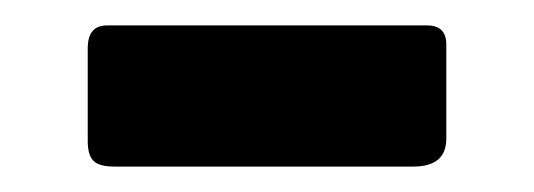

<svg xmlns="http://www.w3.org/2000/svg" viewBox="-20 -339 420 151"><path d="M331 -230Q331 -208 305 -208H70Q58 -208 53.5 -212.5Q49 -217 49 -228V-301Q49 -319 64 -319H316Q331 -319 331 -304Z"/></svg>

Font: Libre Franklin Thin
Style: Bold
Weight: 700
Version: Version 3.000